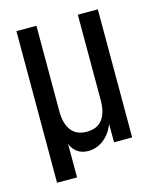

<svg xmlns="http://www.w3.org/2000/svg" viewBox="-94 -566 587 724"><g transform="rotate(-15 199.0 -204.0)"><path d="M39.1 91.8V-500H117.2V-166Q117.2 -117.7 137.5 -91.3Q157.7 -64.9 198.2 -64.9Q238.8 -64.9 258.8 -91.3Q278.8 -117.7 278.8 -166V-500H356.9V0H286.1V-71.8Q272.5 -35.6 245.1 -14.4Q217.8 6.8 185.1 6.8Q159.7 6.8 142.3 -5.6Q125 -18.1 117.2 -39.1V91.8Z"/></g></svg>

Font: Bebas Neue Regular
Style: Regular
Weight: 400
Designer: Ryoichi Tsunekawa
Foundry: Ryoichi Tsunekawa
Version: Version 001.003